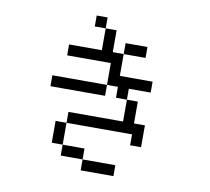

<svg xmlns="http://www.w3.org/2000/svg" viewBox="-92 -915 1183 1082"><g transform="rotate(10 500.0 -374.5)"><path d="M625 62.5V0H437.5V62.5ZM750 -437.5V-500H562.5Q562.5 -500 562.5 -625H500Q500 -625 500 -750H437.5Q437.5 -750 437.5 -625H250V-562.5H500Q500 -562.5 500 -437.5H187.5V-375H500V-437.5H562.5V-375H625Q625 -375 625 -250H312.5V-187.5H250Q250 -187.5 250 -62.5H312.5V0H437.5V-62.5H312.5Q312.5 -62.5 312.5 -187.5H687.5V-125H750Q750 -125 750 -250H687.5Q687.5 -250 687.5 -375H625V-437.5ZM687.5 -625V-687.5H562.5V-625ZM437.5 -750V-812.5H375V-750Z"/></g></svg>

Font: Unifont
Style: Regular
Weight: 500
Version: Version 15.1.04